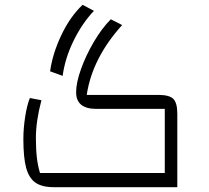

<svg xmlns="http://www.w3.org/2000/svg" viewBox="-20 -777 867 797"><path d="M77 -200Q77 -244 84.5 -292.5Q92 -341 104 -370L152 -361Q129 -274 129 -205Q129 -157 133 -123Q137 -89 146 -59H664V-325H380Q296 -325 296 -394Q296 -434 316.5 -491Q337 -548 370 -604Q403 -660 440 -697L487 -673Q363 -536 340 -383H638Q683 -383 699.5 -366.5Q716 -350 716 -305V0H203Q154 0 127 -19Q100 -38 88.5 -80.5Q77 -123 77 -200ZM188 -481 240 -462Q250 -536 286 -609Q322 -682 370 -732L323 -757Q271 -708 234.5 -631Q198 -554 188 -481Z"/></svg>

Font: Changa ExtraLight
Style: Regular
Weight: 275
Designer: Eduardo Rodriguez Tunni
Foundry: Eduardo Rodriguez Tunni
Version: Version 2.002; ttfautohint (v1.5) -l 8 -r 50 -G 200 -x 14 -H